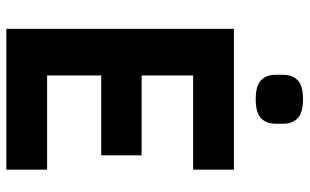

<svg xmlns="http://www.w3.org/2000/svg" viewBox="-200 -750 950 589"><g transform="rotate(90 274.5 -455.0)"><path d="M500 0H68V-698H500V-573H211V-415H456V-291H211V-125H500ZM284 -765Q242 -765 225.5 -781.5Q209 -798 209 -825V-850Q209 -877 225.5 -893.5Q242 -910 284 -910Q326 -910 342.5 -893.5Q359 -877 359 -850V-825Q359 -798 342.5 -781.5Q326 -765 284 -765Z"/></g></svg>

Font: IBM Plex Sans Condensed
Style: Bold
Weight: 700
Width: 3
Designer: Mike Abbink, Paul van der Laan, Pieter van Rosmalen
Foundry: Bold Monday
Version: Version 3.201